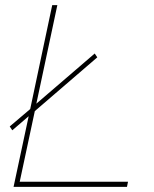

<svg xmlns="http://www.w3.org/2000/svg" viewBox="-20 -730 600 750"><path d="M57 -20H480L476 0H33L92 -276L28 -221L18 -236L98 -304L184 -710H204L122 -325L350 -521L360 -506L116 -296Z"/></svg>

Font: Raleway-v4020 Thin
Style: Italic
Weight: 250
Italic angle: -12°
Designer: Matt McInerney, Pablo Impallari, Rodrigo Fuenzalida
Foundry: Matt McInerney, Pablo Impallari, Rodrigo Fuenzalida
Version: Version 4.020;PS 004.020;hotconv 1.0.88;makeotf.lib2.5.64775